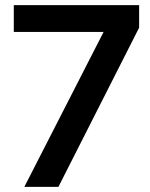

<svg xmlns="http://www.w3.org/2000/svg" viewBox="-20 -727 585 747"><path d="M415.3 -665.7 458.7 -602.7H33.7V-707H521.3V-619.3L207.3 0H74.7Z"/></svg>

Font: Asta Sans Light
Style: Regular
Weight: 300
Designer: 42dot
Version: Version 1.000